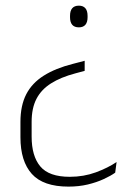

<svg xmlns="http://www.w3.org/2000/svg" viewBox="-20 -514 476 695"><path d="M286.5 -294V-257.5L253 -248.5Q200 -234.5 164.8 -212.2Q129.5 -190 112 -156.2Q94.5 -122.5 94.5 -73V-19.5Q94.5 51 126 88.5Q157.5 126 232.5 126Q283 126 327 109.8Q371 93.5 402 72.5L397 111Q381 122.5 355.5 134.2Q330 146 297.8 153.8Q265.5 161.5 228 161.5Q136.5 161.5 95.2 115.5Q54 69.5 54 -17V-72.5Q54 -132 75 -172.8Q96 -213.5 138.5 -240.2Q181 -267 244.5 -283ZM265.5 -493.5Q281 -493.5 289 -484.2Q297 -475 297 -456.5V-451.5Q297 -433.5 289 -424.2Q281 -415 265.5 -415Q249.5 -415 241.5 -424.2Q233.5 -433.5 233.5 -451.5V-456.5Q233.5 -475 241.5 -484.2Q249.5 -493.5 265.5 -493.5Z"/></svg>

Font: Anek Bangla Medium ExtraLight
Style: Regular
Weight: 250
Version: Version 1.003